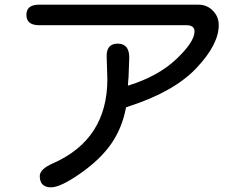

<svg xmlns="http://www.w3.org/2000/svg" viewBox="-20 -761 1040 813"><path d="M521.5 -398.4 525.4 -399.4Q650.4 -438.5 727.1 -511.2Q803.7 -584 803.7 -627.9Q803.7 -654.3 769.5 -654.3H145.5Q91.8 -654.3 91.8 -698.2Q91.8 -741.2 145.5 -741.2H820.3Q859.4 -741.2 884.8 -711.9Q906.2 -688.5 906.2 -654.3Q906.2 -573.2 812.5 -473.6Q718.8 -374 531.2 -312.5L513.7 -306.6Q498 -220.7 452.1 -153.8Q406.2 -86.9 321.3 -27.3Q236.3 32.2 196.3 32.2Q148.4 32.2 148.4 -15.6Q148.4 -44.9 204.1 -69.3Q434.6 -170.9 434.6 -425.8L431.6 -524.4Q431.6 -576.2 478.5 -576.2Q527.3 -576.2 527.3 -517.6L524.4 -436.5Z"/></svg>

Font: MotoyaLMaru
Style: W3 mono
Weight: 400
Version: Version 1.01